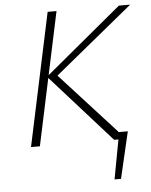

<svg xmlns="http://www.w3.org/2000/svg" viewBox="-58 -706 747 948"><g transform="rotate(-5 316.0 -231.5)"><path d="M471 195 514 -36H557L503 195ZM486 0 183 -339 567 -658H623L219 -327L225 -351L545 0ZM74 0 214 -658H258L118 0Z"/></g></svg>

Font: Ysabeau Office ExtraLight
Style: Italic
Weight: 250
Italic angle: -12°
Designer: Christian Thalmann (Catharsis Fonts)
Version: Version 2.001;gftools[0.9.30]; featfreeze: tnum,lnum,ss02